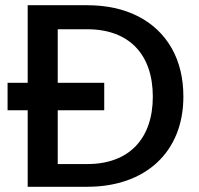

<svg xmlns="http://www.w3.org/2000/svg" viewBox="-20 -715 760 735"><path d="M9 -293H86V0H314C536 0 682 -132 682 -345C682 -416 667 -478 637 -531C576 -637 462 -695 314 -695H86V-398H9ZM379 -293V-398H201V-603H314C475 -603 565 -506 565 -345C565 -185 475 -87 314 -87H201V-293Z"/></svg>

Font: Poppins Medium
Style: Regular
Weight: 500
Designer: Ninad Kale (Devanagari), Jonny Pinhorn (Latin)
Foundry: Indian Type Foundry
Version: 4.004